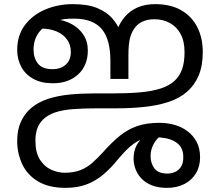

<svg xmlns="http://www.w3.org/2000/svg" viewBox="-20 -586 1062 927"><path d="M331 -566Q404 -566 449.5 -547Q495 -528 520.5 -499Q546 -470 559 -439L541 -430Q556 -473 581.5 -503.5Q607 -534 644 -550Q681 -566 729 -566Q804 -566 855 -536.5Q906 -507 932.5 -455Q959 -403 959 -335Q959 -268 939 -221Q919 -174 883 -143Q845 -110 791.5 -93Q738 -76 674.5 -69.5Q611 -63 542 -63H448Q382 -63 331.5 -59Q281 -55 245.5 -43Q210 -31 187 -8Q168 11 159.5 36Q151 61 151 93Q151 151 173 185Q195 219 227.5 233.5Q260 248 292 248Q336 248 368 235.5Q400 223 426 200Q452 177 478 148Q520 101 558 70Q596 39 641.5 23Q687 7 751 7Q787 7 821.5 16.5Q856 26 884 46.5Q912 67 929 98.5Q946 130 946 174Q946 218 925.5 251.5Q905 285 869 303Q833 321 787 321Q744 321 713.5 309Q683 297 663.5 276.5Q644 256 634.5 231Q625 206 625 181Q625 134 648 102Q671 70 705 41L772 55Q738 80 722.5 108Q707 136 707 168Q707 202 725.5 227Q744 252 789 252Q807 252 824.5 244.5Q842 237 853.5 220Q865 203 865 173Q865 143 853 124.5Q841 106 821 95.5Q801 85 778 81Q755 77 733 77Q718 77 703.5 78.5Q689 80 675 83Q652 90 630.5 104.5Q609 119 589 139.5Q569 160 549 184Q516 225 479.5 256Q443 287 399 304Q355 321 297 321Q215 321 163 289.5Q111 258 87 206Q63 154 63 95Q63 40 81.5 0.5Q100 -39 131 -65Q166 -94 213 -109Q260 -124 316 -129.5Q372 -135 432 -135H521Q597 -135 655 -140Q713 -145 755 -158.5Q797 -172 823 -196Q848 -219 859.5 -253Q871 -287 871 -334Q871 -387 852 -422Q833 -457 800 -475Q767 -493 726 -493Q697 -493 674.5 -484.5Q652 -476 635 -457Q616 -434 608 -403.5Q600 -373 600 -319V-205H513V-293Q513 -341 503.5 -379Q494 -417 473.5 -443Q453 -469 419 -482.5Q385 -496 337 -496Q306 -496 289 -493.5Q272 -491 252 -484L217 -470Q190 -456 173.5 -436.5Q157 -417 149.5 -394.5Q142 -372 142 -348Q142 -305 163.5 -278.5Q185 -252 234 -252Q273 -252 297.5 -274Q322 -296 322 -335Q322 -370 303.5 -395.5Q285 -421 252.5 -434.5Q220 -448 178 -448L242 -494Q288 -490 324.5 -470.5Q361 -451 382.5 -418.5Q404 -386 404 -342Q404 -270 357.5 -227Q311 -184 235 -184Q179 -184 140.5 -205.5Q102 -227 82.5 -263.5Q63 -300 63 -345Q63 -415 100 -464.5Q137 -514 198.5 -540Q260 -566 331 -566Z"/></svg>

Font: tamil15
Style: Book
Weight: 400
Designer: Jelle Bosma - Monotype Design Team
Foundry: Monotype Imaging Inc.
Version: Version 2.003